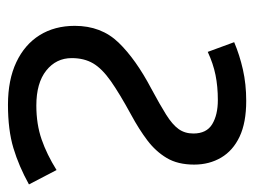

<svg xmlns="http://www.w3.org/2000/svg" viewBox="-100 -544 653 494"><g transform="rotate(90 227.0 -296.5)"><path d="M249 10Q185 10 139.5 -11.5Q94 -33 70 -71.5Q46 -110 46 -162Q46 -230 89 -274.5Q132 -319 208 -359Q249 -381 274.5 -397Q300 -413 311.5 -429Q323 -445 323 -467Q323 -501 299 -515.5Q275 -530 237 -530Q202 -530 172.5 -524Q143 -518 113 -504L88 -572Q121 -586 158.5 -594.5Q196 -603 239 -603Q295 -603 331 -586Q367 -569 385 -538.5Q403 -508 403 -469Q403 -427 386 -398.5Q369 -370 340.5 -348.5Q312 -327 275 -307Q220 -277 188 -254.5Q156 -232 142.5 -209Q129 -186 129 -154Q129 -114 161 -88.5Q193 -63 251 -63Q299 -63 338 -76.5Q377 -90 417 -115L454 -44Q407 -18 360.5 -4Q314 10 249 10Z"/></g></svg>

Font: lguzrati05
Style: Book
Weight: 400
Designer: Jelle Bosma - Monotype Design Team, Universal Thirst
Foundry: Monotype Imaging Inc.
Version: Version 2.106